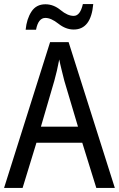

<svg xmlns="http://www.w3.org/2000/svg" viewBox="-20 -923 585 943"><path d="M387 -903Q374 -845 342 -845Q312 -845 277.5 -873.5Q243 -902 203 -902Q158 -902 134.5 -866Q111 -830 106 -777H157Q168 -835 203 -835Q231 -835 267 -806.5Q303 -778 342 -778Q427 -778 438 -903ZM181 -301 247 -527Q253 -548 259.5 -576Q266 -604 271 -631Q275 -610 283 -578Q291 -546 296 -526L363 -301ZM544 0 317 -716H226L0 0H91L159 -222H384L453 0Z"/></svg>

Font: Noto Sans UI SemiCondensed
Style: Regular
Weight: 400
Width: 4
Designer: Monotype Design Team
Foundry: Monotype Imaging Inc.
Version: 1.001